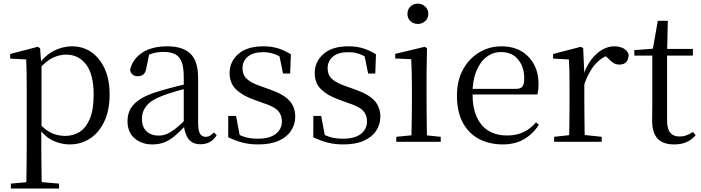

<svg xmlns="http://www.w3.org/2000/svg" viewBox="-20 -788 3898 1067"><path d="M40.5 259.8V232.4L151.7 222.2H189.5L308.2 232.4V259.8ZM125.5 259.8Q126.5 225.6 127 185.1Q127.5 144.5 128 103.1Q128.5 61.7 128.5 26.7V-286.8Q128.5 -338.2 128 -379.5Q127.5 -420.7 125.5 -457.5L36.5 -462.4V-487.9L189.9 -528L202.9 -519.6L208.9 -435.3L210.7 -430.1V-78.7L209.5 -68.7V26.5Q209.5 60.7 210 102.2Q210.5 143.7 211 184.7Q211.5 225.6 212.5 259.8ZM366.6 14.6Q322.1 14.6 277.2 -5.1Q232.3 -24.9 194.2 -77.1H181.4L195.3 -105.1Q232.5 -63.7 267.4 -48.2Q302.2 -32.7 343.5 -32.7Q387.2 -32.7 422.6 -55.1Q458.1 -77.6 479.3 -128.1Q500.5 -178.6 500.5 -260.8Q500.5 -374.9 458.5 -429.7Q416.4 -484.5 347.9 -484.5Q310.4 -484.5 273 -466.8Q235.5 -449.1 191.2 -398.2L180.6 -425H191.5Q230.9 -481.5 280.2 -506.1Q329.6 -530.6 380.3 -530.6Q441.5 -530.6 488.2 -498Q535 -465.4 562.1 -405.4Q589.2 -345.3 589.2 -262.6Q589.2 -177.1 560.5 -114.8Q531.7 -52.4 481.4 -18.9Q431.2 14.6 366.6 14.6Z M826.7 14.6Q767.5 14.6 728.1 -19.1Q688.6 -52.8 688.6 -115.1Q688.6 -153.9 705.8 -184.3Q722.9 -214.6 762.4 -239Q801.9 -263.5 867.9 -282.3Q909.8 -294.9 955.8 -306.7Q1001.8 -318.5 1041.8 -327.7V-303.3Q1001.8 -293.3 960.7 -281.5Q919.6 -269.7 885.6 -257Q822.3 -233.6 795.6 -201.7Q768.9 -169.7 768.9 -128.2Q768.9 -81.6 794.5 -58Q820.2 -34.4 862.1 -34.4Q884.6 -34.4 906.6 -43.3Q928.6 -52.2 956.7 -74.2Q984.7 -96.3 1022.8 -134.4L1031.5 -87.1H1007.9Q976.7 -53.7 949.5 -31.1Q922.2 -8.4 893.1 3.1Q864 14.6 826.7 14.6ZM1093.8 13.6Q1049.1 13.6 1026.8 -16.6Q1004.5 -46.7 1001.2 -99.7V-103.3V-359Q1001.2 -415 989.1 -445.3Q976.9 -475.6 951.7 -487.6Q926.6 -499.6 887 -499.6Q858.3 -499.6 829.1 -491.4Q799.9 -483.2 766.7 -464.7L810.2 -491.9L793.8 -412.7Q790.2 -386 777.7 -375.2Q765.1 -364.3 746.4 -364.3Q710.2 -364.3 702.5 -399.7Q717.4 -461 771.1 -495.8Q824.8 -530.6 909.2 -530.6Q996.5 -530.6 1038.8 -489.2Q1081 -447.8 1081 -354.6V-107.7Q1081 -60.8 1092.1 -44.2Q1103.1 -27.5 1123.4 -27.5Q1136 -27.5 1146 -33.2Q1156 -38.8 1168.4 -52.1L1184.1 -36.7Q1168.2 -10.7 1145.6 1.4Q1123 13.6 1093.8 13.6Z M1415.4 14.6Q1366.9 14.6 1328 4.5Q1289.1 -5.6 1248.2 -25.1L1248.3 -143.7H1291.8L1315.5 -18.1L1278.9 -20.3V-56.3Q1307.4 -37.5 1338.2 -27.4Q1368.9 -17.3 1412.7 -17.3Q1479.2 -17.3 1512.8 -44.1Q1546.5 -70.9 1546.5 -113.5Q1546.5 -150.2 1523.8 -173.6Q1501.2 -197 1439.6 -216.4L1387.9 -235.4Q1327.2 -257 1291.6 -291.4Q1256 -325.9 1256 -382Q1256 -445.2 1304.4 -487.9Q1352.8 -530.6 1443.1 -530.6Q1488.4 -530.6 1523.5 -519.9Q1558.7 -509.2 1596.4 -486.4L1592.6 -379.4H1552.9L1529.1 -495.5L1560.5 -490.1V-457.8Q1529.7 -479.4 1501.9 -488.7Q1474.2 -498.1 1443.1 -498.1Q1386.1 -498.1 1356.9 -473.1Q1327.7 -448 1327.7 -408.5Q1327.7 -372 1351.7 -349.5Q1375.6 -327 1430.5 -308.4L1480.8 -290.4Q1556.6 -264 1588.7 -228.1Q1620.7 -192.1 1620.7 -139.6Q1620.7 -96.6 1597.5 -61.4Q1574.3 -26.2 1528.9 -5.8Q1483.5 14.6 1415.4 14.6Z M1888.4 14.6Q1839.9 14.6 1801 4.5Q1762.1 -5.6 1721.2 -25.1L1721.3 -143.7H1764.8L1788.5 -18.1L1751.9 -20.3V-56.3Q1780.4 -37.5 1811.2 -27.4Q1841.9 -17.3 1885.7 -17.3Q1952.2 -17.3 1985.8 -44.1Q2019.5 -70.9 2019.5 -113.5Q2019.5 -150.2 1996.8 -173.6Q1974.2 -197 1912.6 -216.4L1860.9 -235.4Q1800.2 -257 1764.6 -291.4Q1729 -325.9 1729 -382Q1729 -445.2 1777.4 -487.9Q1825.8 -530.6 1916.1 -530.6Q1961.4 -530.6 1996.5 -519.9Q2031.7 -509.2 2069.4 -486.4L2065.6 -379.4H2025.9L2002.1 -495.5L2033.5 -490.1V-457.8Q2002.7 -479.4 1974.9 -488.7Q1947.2 -498.1 1916.1 -498.1Q1859.1 -498.1 1829.9 -473.1Q1800.7 -448 1800.7 -408.5Q1800.7 -372 1824.7 -349.5Q1848.6 -327 1903.5 -308.4L1953.8 -290.4Q2029.6 -264 2061.7 -228.1Q2093.7 -192.1 2093.7 -139.6Q2093.7 -96.6 2070.5 -61.4Q2047.3 -26.2 2001.9 -5.8Q1956.5 14.6 1888.4 14.6Z M2182.3 0V-27.8L2292.1 -38.6H2323.5L2429.3 -27.8V0ZM2265.3 0Q2266.3 -24.4 2267.2 -65.3Q2268.1 -106.3 2268.6 -150.7Q2269.1 -195.1 2269.1 -228.5V-288.8Q2269.1 -339.6 2268.2 -380.6Q2267.3 -421.6 2265.3 -458.9L2176.3 -463V-488.6L2340.7 -528L2352.9 -519.8L2350.5 -380.2V-228.5Q2350.5 -195.1 2351 -150.7Q2351.5 -106.3 2352.1 -65.3Q2352.7 -24.4 2353.7 0ZM2301.8 -655Q2277.9 -655 2261.1 -670.5Q2244.3 -686 2244.3 -711.1Q2244.3 -735.9 2261.1 -751.8Q2277.9 -767.7 2301.8 -767.7Q2325.2 -767.7 2342.7 -751.8Q2360.2 -735.9 2360.2 -711.1Q2360.2 -686 2342.7 -670.5Q2325.2 -655 2301.8 -655Z M2774.3 14.6Q2700.5 14.6 2642.6 -15.4Q2584.7 -45.5 2552.1 -106.2Q2519.4 -167 2519.4 -256.8Q2519.4 -341.1 2553.5 -402.5Q2587.6 -463.8 2643.8 -497.2Q2700 -530.6 2765.9 -530.6Q2831.2 -530.6 2877.4 -503.3Q2923.6 -475.9 2948.1 -429.2Q2972.7 -382.4 2972.7 -323.2Q2972.7 -286.8 2966.4 -262.9H2557.6V-294.2H2848.3Q2874.6 -294.2 2884 -308.2Q2893.3 -322.1 2893.3 -352.3Q2893.3 -416.2 2859.2 -457.5Q2825.2 -498.8 2763.6 -498.8Q2719.8 -498.8 2684 -471.6Q2648.1 -444.5 2627 -392.8Q2605.9 -341.2 2605.9 -268.7Q2605.9 -188 2630.4 -135.9Q2654.9 -83.8 2697.9 -59.4Q2741 -35 2796.5 -35Q2849.5 -35 2888.8 -53.7Q2928.2 -72.3 2958.7 -108.1L2974.6 -94.3Q2942 -43.5 2892 -14.4Q2842 14.6 2774.3 14.6Z M3059.5 0V-27.8L3169.6 -39.6H3210.9L3323.9 -27.8V0ZM3141.9 0Q3143.1 -24.4 3143.6 -65.3Q3144.1 -106.3 3144.6 -150.7Q3145.1 -195.1 3145.1 -228.5V-289.4Q3145.1 -341 3144.5 -380.9Q3143.9 -420.7 3141.9 -457.5L3053.8 -462.4V-487.9L3207.9 -528L3220.9 -519.8L3227.3 -379V-378V-228.5Q3227.3 -195.1 3227.8 -150.7Q3228.3 -106.3 3228.8 -65.3Q3229.3 -24.4 3230.3 0ZM3226.5 -318.6 3204.9 -371H3222.7Q3238.2 -419.5 3265.1 -455.5Q3292 -491.4 3325.4 -511Q3358.8 -530.6 3394 -530.6Q3422.9 -530.6 3444.7 -519.1Q3466.6 -507.7 3473.6 -485.6Q3473.4 -459.5 3461 -444.3Q3448.7 -429.1 3421.7 -429.1Q3403.2 -429.1 3388.3 -438.7Q3373.5 -448.4 3355.8 -466.9L3332.8 -488.8L3378.3 -487.2Q3326 -473 3289.4 -432.7Q3252.8 -392.5 3226.5 -318.6Z M3645.9 -478.9V-516H3830.7V-478.9ZM3726.8 14.6Q3664.2 14.6 3634.1 -18Q3604 -50.7 3604 -117.7Q3604 -142.1 3604.5 -161.1Q3605 -180.1 3605 -207.1V-478.9H3505V-509.4L3625.6 -518.8L3606 -504.4L3635.7 -672.5H3691.3L3687.2 -500.6V-489V-117.5Q3687.2 -71.2 3704.7 -50.3Q3722.2 -29.5 3755.3 -29.5Q3777.5 -29.5 3794.5 -35.9Q3811.4 -42.3 3831.4 -54.4L3845.9 -36.8Q3825.4 -11.8 3796 1.4Q3766.6 14.6 3726.8 14.6Z"/></svg>

Font: Noto Serif HK
Style: Regular
Weight: 200
Designer: Ryoko NISHIZUKA 西塚涼子 (kana & ideographs); Frank Grießhammer (Latin, Greek & Cyrillic); Wenlong ZHANG 张文龙 (bopomofo); San
Foundry: Adobe
Version: Version 2.001;hotconv 1.1.0;makeotfexe 2.6.0